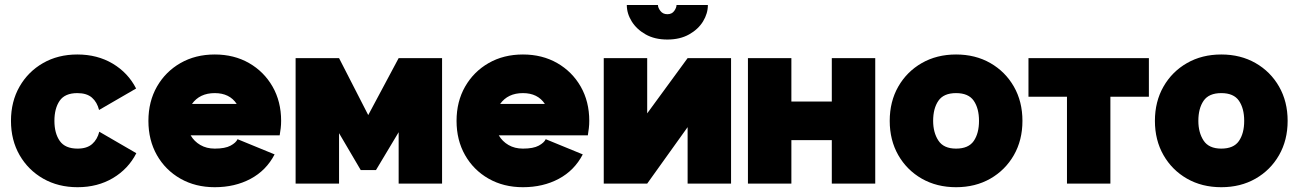

<svg xmlns="http://www.w3.org/2000/svg" viewBox="-20 -743 5255 777"><path d="M200.2 -253.9Q200.2 -203.6 221.9 -172.6Q243.7 -141.6 293.9 -141.6Q332 -141.6 353 -160.2Q374 -178.7 381.8 -210L531.7 -123Q499.5 -59.6 437.3 -22.5Q375 14.6 293.9 14.6Q215.8 14.6 155 -20Q94.2 -54.7 59.3 -115.2Q24.4 -175.8 24.4 -253.9Q24.4 -332 59.1 -392.6Q93.8 -453.1 154.3 -487.8Q214.8 -522.5 293 -522.5Q374 -522.5 436.3 -485.4Q498.5 -448.2 530.8 -384.8L380.9 -297.9Q373 -329.6 352.1 -347.9Q331.1 -366.2 293 -366.2Q242.7 -366.2 221.4 -335.2Q200.2 -304.2 200.2 -253.9Z M941.4 -179.7 1091.3 -118.2Q1057.6 -53.2 994.1 -19.3Q930.7 14.6 849.1 14.6Q771 14.6 710.2 -20Q649.4 -54.7 615 -115.2Q580.6 -175.8 580.6 -253.9Q580.6 -332 615.2 -392.6Q649.9 -453.1 710.4 -487.8Q771 -522.5 849.1 -522.5Q927.2 -522.5 987.8 -487.8Q1048.3 -453.1 1083 -392.6Q1117.7 -332 1117.7 -253.9Q1117.7 -238.8 1116 -224.1Q1114.3 -209.5 1111.8 -195.3H751.5Q765.6 -170.9 790.8 -156.2Q815.9 -141.6 849.1 -141.6Q891.1 -141.6 913.1 -153.6Q935.1 -165.5 941.4 -179.7ZM849.1 -366.2Q788.1 -366.2 756.8 -322.3H938Q909.2 -366.2 849.1 -366.2Z M1470.2 -277.3 1593.3 -507.8H1769V0H1593.3V-208L1501.5 -54.7H1439.9L1352.1 -204.1V0H1176.3V-507.8H1352.1Z M2188.5 -179.7 2338.4 -118.2Q2304.7 -53.2 2241.2 -19.3Q2177.7 14.6 2096.2 14.6Q2018.1 14.6 1957.3 -20Q1896.5 -54.7 1862.1 -115.2Q1827.6 -175.8 1827.6 -253.9Q1827.6 -332 1862.3 -392.6Q1897 -453.1 1957.5 -487.8Q2018.1 -522.5 2096.2 -522.5Q2174.3 -522.5 2234.9 -487.8Q2295.4 -453.1 2330.1 -392.6Q2364.7 -332 2364.7 -253.9Q2364.7 -238.8 2363 -224.1Q2361.3 -209.5 2358.9 -195.3H1998.5Q2012.7 -170.9 2037.8 -156.2Q2063 -141.6 2096.2 -141.6Q2138.2 -141.6 2160.2 -153.6Q2182.1 -165.5 2188.5 -179.7ZM2096.2 -366.2Q2035.2 -366.2 2003.9 -322.3H2185.1Q2156.2 -366.2 2096.2 -366.2Z M2762.7 -507.8H2938.5V0H2762.7V-228.5L2599.1 0H2423.3V-507.8H2599.1V-284.2ZM2680.7 -583Q2629.4 -583 2592.8 -603.8Q2556.2 -624.5 2536.4 -656.5Q2516.6 -688.5 2516.6 -722.7H2642.6Q2642.6 -711.9 2652.6 -698.7Q2662.6 -685.5 2680.7 -685.5Q2699.2 -685.5 2708.5 -698.7Q2717.8 -711.9 2717.8 -722.7H2844.7Q2844.7 -688.5 2825.2 -656.5Q2805.7 -624.5 2768.8 -603.8Q2731.9 -583 2680.7 -583Z M3006.8 -507.8H3182.6V-332H3346.2V-507.8H3522V0H3346.2V-175.8H3182.6V0H3006.8Z M3580.6 -253.9Q3580.6 -332 3615.2 -392.6Q3649.9 -453.1 3710.4 -487.8Q3771 -522.5 3849.1 -522.5Q3927.2 -522.5 3987.8 -487.8Q4048.3 -453.1 4083 -392.6Q4117.7 -332 4117.7 -253.9Q4117.7 -175.8 4083 -115.2Q4048.3 -54.7 3987.8 -20Q3927.2 14.6 3849.1 14.6Q3771 14.6 3710.4 -20Q3649.9 -54.7 3615.2 -115.2Q3580.6 -175.8 3580.6 -253.9ZM3756.3 -253.9Q3756.3 -206.5 3777.6 -174.1Q3798.8 -141.6 3849.1 -141.6Q3899.4 -141.6 3920.7 -172.6Q3941.9 -203.6 3941.9 -253.9Q3941.9 -304.2 3920.7 -335.2Q3899.4 -366.2 3849.1 -366.2Q3798.8 -366.2 3777.6 -335.2Q3756.3 -304.2 3756.3 -253.9Z M4473.6 0H4297.9V-351.6H4142.1V-507.8H4629.4V-351.6H4473.6Z M4653.8 -253.9Q4653.8 -332 4688.5 -392.6Q4723.1 -453.1 4783.7 -487.8Q4844.2 -522.5 4922.4 -522.5Q5000.5 -522.5 5061 -487.8Q5121.6 -453.1 5156.2 -392.6Q5190.9 -332 5190.9 -253.9Q5190.9 -175.8 5156.2 -115.2Q5121.6 -54.7 5061 -20Q5000.5 14.6 4922.4 14.6Q4844.2 14.6 4783.7 -20Q4723.1 -54.7 4688.5 -115.2Q4653.8 -175.8 4653.8 -253.9ZM4829.6 -253.9Q4829.6 -206.5 4850.8 -174.1Q4872.1 -141.6 4922.4 -141.6Q4972.7 -141.6 4993.9 -172.6Q5015.1 -203.6 5015.1 -253.9Q5015.1 -304.2 4993.9 -335.2Q4972.7 -366.2 4922.4 -366.2Q4872.1 -366.2 4850.8 -335.2Q4829.6 -304.2 4829.6 -253.9Z"/></svg>

Font: Giphurs Black
Style: Regular
Weight: 900
Version: Version 0.920; ttfautohint (v1.8.4.7-5d5b)